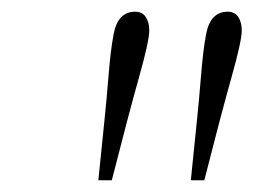

<svg xmlns="http://www.w3.org/2000/svg" viewBox="-20 -763 433 328"><path d="M211 -743Q223 -743 229 -734Q235 -725 235 -711Q235 -693 217.5 -631Q200 -569 171 -455H148L158 -553Q162 -591 165.5 -634.5Q169 -678 174 -704Q181 -743 211 -743ZM369 -743Q381 -743 387 -734Q393 -725 393 -711Q393 -693 375.5 -631Q358 -569 329 -455H306L316 -553Q320 -591 323.5 -634.5Q327 -678 332 -704Q339 -743 369 -743Z"/></svg>

Font: Source Serif Pro Light
Style: Italic
Weight: 300
Italic angle: -12°
Designer: Frank Grießhammer
Foundry: Adobe Systems Incorporated
Version: Version 3.001;hotconv 1.0.111;makeotfexe 2.5.65597